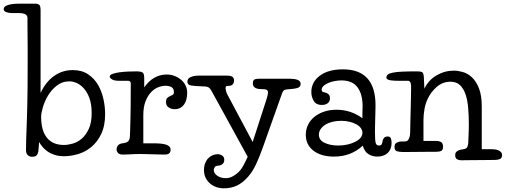

<svg xmlns="http://www.w3.org/2000/svg" viewBox="-84 -838 2742 1041"><path d="M136 -334Q164 -394 209 -426Q254 -458 311 -458Q360 -458 394 -435Q428 -412 448 -377Q468 -342 477 -300Q486 -258 486 -220Q486 -155 464.5 -111Q443 -67 410.5 -40.5Q378 -14 339 -2.5Q300 9 265 9Q235 9 213 2Q191 -5 175 -16Q159 -27 147.5 -40.5Q136 -54 128 -68Q126 -44 125 -28.5Q124 -13 120 -4Q116 5 109 8.5Q102 12 90 12Q76 12 66.5 3Q57 -6 57 -24Q57 -57 58 -84Q59 -111 60 -138.5Q61 -166 62 -197.5Q63 -229 64 -270.5Q65 -312 65.5 -367.5Q66 -423 66 -498Q66 -535 66 -572Q66 -609 65.5 -642Q65 -675 65 -700.5Q65 -726 65 -740Q65 -767 20 -767H-18Q-35 -767 -49.5 -772Q-64 -777 -64 -789Q-64 -803 -41.5 -810.5Q-19 -818 20 -818H110Q119 -818 127.5 -813Q136 -808 136 -782ZM139 -205Q139 -130 170.5 -91Q202 -52 263 -52Q284 -52 310.5 -59.5Q337 -67 359.5 -86.5Q382 -106 397.5 -139.5Q413 -173 413 -225Q413 -274 400.5 -307Q388 -340 369.5 -360Q351 -380 330.5 -388.5Q310 -397 294 -397Q253 -397 223.5 -373.5Q194 -350 175.5 -318.5Q157 -287 148 -255Q139 -223 139 -205Z M931 -336Q931 -319 927.5 -303Q924 -287 916 -274.5Q908 -262 895 -254Q882 -246 862 -246Q845 -246 830.5 -255.5Q816 -265 816 -285Q816 -300 822.5 -306.5Q829 -313 837.5 -316.5Q846 -320 852.5 -324Q859 -328 859 -339Q859 -358 846 -365.5Q833 -373 813 -373Q795 -373 774 -365Q753 -357 735 -338Q717 -319 705 -288.5Q693 -258 693 -213V-61H747Q799 -61 820 -52.5Q841 -44 841 -27Q841 0 811 0Q796 0 778 -0.5Q760 -1 741.5 -1.5Q723 -2 705 -2.5Q687 -3 673 -3Q658 -3 647 -2.5Q636 -2 625.5 -1.5Q615 -1 604.5 -0.5Q594 0 580 0Q564 0 556 -8.5Q548 -17 548 -28Q548 -39 555.5 -49Q563 -59 580 -61Q604 -64 611.5 -72.5Q619 -81 620 -95Q621 -108 621.5 -128.5Q622 -149 623 -182.5Q624 -216 624.5 -265Q625 -314 625 -386Q625 -400 610 -400H561Q536 -400 523.5 -407.5Q511 -415 511 -423Q511 -432 526.5 -437.5Q542 -443 564 -446Q586 -449 611 -450Q636 -451 654 -451Q680 -451 689 -445Q698 -439 698 -413V-364Q722 -399 753 -416.5Q784 -434 819 -434Q844 -434 864.5 -425.5Q885 -417 900 -403.5Q915 -390 923 -372.5Q931 -355 931 -336Z M1075 84Q1075 101 1093.5 114.5Q1112 128 1141 128Q1158 128 1175 119.5Q1192 111 1205 99Q1221 85 1233.5 63Q1246 41 1259 12L1064 -343Q1059 -352 1054.5 -357.5Q1050 -363 1044 -365.5Q1038 -368 1030 -369Q1022 -370 1010 -370Q972 -371 952 -374.5Q932 -378 932 -395Q932 -413 950.5 -420.5Q969 -428 993 -428H1144Q1170 -428 1177.5 -420.5Q1185 -413 1185 -401Q1185 -390 1178 -381Q1171 -372 1151 -372Q1146 -372 1142.5 -370.5Q1139 -369 1139 -359Q1139 -356 1141 -346.5Q1143 -337 1148 -327L1286 -68L1361 -300Q1369 -323 1369 -338Q1369 -346 1362.5 -350.5Q1356 -355 1332 -355Q1308 -355 1297.5 -363.5Q1287 -372 1287 -383Q1287 -400 1293.5 -405.5Q1300 -411 1323 -411H1491Q1513 -411 1529.5 -405Q1546 -399 1546 -383Q1546 -366 1528.5 -361Q1511 -356 1491 -355Q1467 -354 1459 -350.5Q1451 -347 1445 -331L1343 -44Q1324 10 1305.5 50Q1287 90 1263 118Q1234 152 1202 167.5Q1170 183 1130 183Q1109 183 1089.5 176.5Q1070 170 1055 157Q1040 144 1031 126Q1022 108 1022 84Q1022 63 1028.5 46.5Q1035 30 1045.5 19.5Q1056 9 1069.5 3.5Q1083 -2 1096 -2Q1109 -2 1120.5 5.5Q1132 13 1132 28Q1132 39 1128 45Q1124 51 1118 54.5Q1112 58 1105.5 59.5Q1099 61 1093 61Q1084 62 1079.5 69.5Q1075 77 1075 84Z M1881 -224Q1881 -235 1881.5 -245.5Q1882 -256 1882 -261Q1882 -327 1854.5 -364.5Q1827 -402 1767 -402Q1750 -402 1731 -398.5Q1712 -395 1696.5 -388.5Q1681 -382 1670.5 -372.5Q1660 -363 1660 -351Q1660 -343 1665 -340.5Q1670 -338 1680 -336Q1687 -335 1696 -328Q1705 -321 1705 -305Q1705 -288 1693 -278.5Q1681 -269 1661 -269Q1630 -269 1617 -291Q1604 -313 1604 -339Q1604 -393 1650 -427.5Q1696 -462 1775 -462Q1952 -462 1952 -267Q1952 -256 1951.5 -238Q1951 -220 1950.5 -199.5Q1950 -179 1949.5 -158.5Q1949 -138 1949 -123Q1949 -77 1953 -63Q1957 -49 1971 -49Q1982 -49 1985.5 -56Q1989 -63 1991 -76Q1992 -82 1998 -90Q2004 -98 2018 -98Q2031 -98 2035 -88Q2039 -78 2039 -65Q2039 -44 2032.5 -29.5Q2026 -15 2015 -6Q2004 3 1990.5 7Q1977 11 1962 11Q1935 11 1913.5 -2.5Q1892 -16 1883 -48Q1851 -19 1812.5 -4Q1774 11 1727 11Q1657 11 1615.5 -21Q1574 -53 1574 -107Q1574 -136 1586 -161Q1598 -186 1620 -204Q1642 -222 1672.5 -232.5Q1703 -243 1741 -243Q1818 -243 1881 -197ZM1645 -108Q1645 -78 1676 -63.5Q1707 -49 1750 -49Q1777 -49 1800.5 -54.5Q1824 -60 1842 -69Q1860 -78 1870.5 -90.5Q1881 -103 1881 -118Q1881 -132 1872 -144Q1863 -156 1847 -164.5Q1831 -173 1810.5 -178Q1790 -183 1766 -183Q1740 -183 1718 -177.5Q1696 -172 1680 -162Q1664 -152 1654.5 -138Q1645 -124 1645 -108Z M2528 -29H2582Q2589 -29 2598.5 -28Q2608 -27 2617 -23.5Q2626 -20 2632 -13.5Q2638 -7 2638 4Q2638 19 2627 24Q2616 29 2601 29Q2596 29 2568.5 29.5Q2541 30 2508.5 30Q2476 30 2448.5 30.5Q2421 31 2417 31Q2404 31 2394 25.5Q2384 20 2384 3Q2384 -11 2393.5 -17.5Q2403 -24 2412 -26Q2437 -29 2445 -35Q2453 -41 2455 -65Q2457 -105 2457.5 -133Q2458 -161 2458 -163Q2458 -209 2454.5 -251.5Q2451 -294 2440.5 -325.5Q2430 -357 2410.5 -376Q2391 -395 2358 -395Q2316 -395 2283.5 -366.5Q2251 -338 2234 -300Q2223 -277 2217.5 -246.5Q2212 -216 2212 -186V-74H2279Q2296 -74 2307 -68Q2318 -62 2318 -42Q2318 -25 2308.5 -20Q2299 -15 2279 -15Q2275 -15 2248.5 -15Q2222 -15 2190 -14.5Q2158 -14 2130.5 -14Q2103 -14 2098 -14Q2082 -14 2068.5 -18Q2055 -22 2055 -41Q2055 -59 2067.5 -65Q2080 -71 2092 -71H2112Q2121 -71 2126.5 -76.5Q2132 -82 2135 -90.5Q2138 -99 2139 -108Q2140 -117 2140 -125Q2140 -142 2141 -179.5Q2142 -217 2143 -257Q2144 -297 2144.5 -329Q2145 -361 2145 -367Q2145 -400 2128 -400H2076Q2066 -400 2054.5 -400.5Q2043 -401 2033.5 -402.5Q2024 -404 2017.5 -407.5Q2011 -411 2011 -417Q2011 -427 2018.5 -433.5Q2026 -440 2045 -444Q2064 -448 2095.5 -449.5Q2127 -451 2175 -451Q2201 -451 2207 -445Q2213 -439 2214 -419L2217 -357Q2239 -404 2283 -429.5Q2327 -455 2377 -455Q2399 -455 2425.5 -447.5Q2452 -440 2475 -418.5Q2498 -397 2513 -359Q2528 -321 2528 -260Z"/></svg>

Font: Life Savers
Style: Bold
Weight: 700
Designer: Pablo Impallari, Rodrigo Fuenzalida, Brenda Gallo
Foundry: Pablo Impallari, Rodrigo Fuenzalida, Brenda Gallo
Version: Version 3.001; ttfautohint (v0.95) -l 8 -r 50 -G 200 -x 14 -